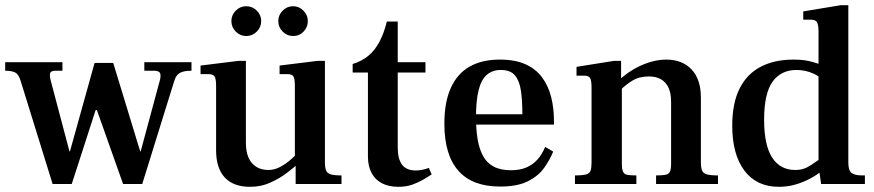

<svg xmlns="http://www.w3.org/2000/svg" viewBox="-20 -710 3374 741"><path d="M183 0 59 -400Q52 -423 39 -430Q26 -437 0 -437V-470H221V-437H193Q180 -437 175 -430.5Q170 -424 175 -402L248 -126H250L345 -467H417L521 -126H523L598 -404Q602 -424 596 -430.5Q590 -437 575 -437H537V-470H719V-437Q697 -437 683.5 -432.5Q670 -428 663 -419Q656 -410 652 -396L529 0H455L354 -285H349L257 0Z M945 11Q881 11 847.5 -25Q814 -61 814 -130V-378Q814 -406 808 -415Q802 -424 784 -424H754V-457L900 -475H929V-159Q929 -125 939 -102Q949 -79 968.5 -66.5Q988 -54 1016 -54Q1037 -54 1056.5 -63.5Q1076 -73 1093 -86.5Q1110 -100 1121 -112V-70Q1111 -61 1085.5 -41.5Q1060 -22 1024 -5.5Q988 11 945 11ZM1121 0V-69H1118V-378Q1118 -406 1112.5 -415Q1107 -424 1089 -424H1059V-457L1205 -475H1234V-83Q1234 -63 1238.5 -52Q1243 -41 1256.5 -37Q1270 -33 1298 -33V0ZM1111 -571Q1088 -571 1071 -588Q1054 -605 1054 -629Q1054 -652 1071 -669Q1088 -686 1111 -686Q1134 -686 1151 -669Q1168 -652 1168 -629Q1168 -605 1151.5 -588Q1135 -571 1111 -571ZM930 -571Q907 -571 890 -588Q873 -605 873 -629Q873 -652 890 -669Q907 -686 930 -686Q954 -686 971 -669Q988 -652 988 -629Q988 -605 971 -588Q954 -571 930 -571Z M1517 11Q1481 11 1454.5 -2.5Q1428 -16 1414 -42.5Q1400 -69 1400 -106V-430H1341V-463Q1377 -474 1402 -495Q1427 -516 1444.5 -549Q1462 -582 1473 -627H1515V-470H1622V-430H1515V-141Q1515 -96 1532 -74Q1549 -52 1585 -52Q1597 -52 1611 -55Q1625 -58 1635 -62L1646 -37Q1631 -27 1612 -16Q1593 -5 1570 3Q1547 11 1517 11Z M1910 10Q1803 10 1749 -51Q1695 -112 1695 -233Q1695 -316 1720 -371Q1745 -426 1792.5 -453Q1840 -480 1909 -480Q1968 -480 2008 -462Q2048 -444 2072 -411.5Q2096 -379 2107 -336Q2118 -293 2118 -242V-229H1780V-269H1996Q1996 -321 1990.5 -359.5Q1985 -398 1967.5 -419Q1950 -440 1913 -440Q1880 -440 1858.5 -421Q1837 -402 1827 -361.5Q1817 -321 1817 -257Q1817 -212 1823 -174.5Q1829 -137 1843.5 -109.5Q1858 -82 1884.5 -67.5Q1911 -53 1952 -53Q1986 -53 2011 -63.5Q2036 -74 2054 -94Q2072 -114 2084 -143L2115 -125Q2102 -93 2080 -62Q2058 -31 2017.5 -10.5Q1977 10 1910 10Z M2512 0V-33Q2537 -33 2549 -35.5Q2561 -38 2565.5 -47.5Q2570 -57 2570 -78V-318Q2570 -350 2560 -371.5Q2550 -393 2531 -404Q2512 -415 2484 -415Q2447 -415 2421 -399Q2395 -383 2376 -364V-407Q2405 -432 2435 -448Q2465 -464 2494.5 -472Q2524 -480 2551 -480Q2613 -480 2649 -442Q2685 -404 2685 -333V-83Q2685 -63 2689.5 -52Q2694 -41 2708 -37Q2722 -33 2751 -33V0ZM2199 0V-33Q2229 -33 2242.5 -37Q2256 -41 2259.5 -52Q2263 -63 2263 -83V-372Q2263 -399 2257.5 -408.5Q2252 -418 2235 -418H2205V-452L2349 -475H2377V-409H2380V-78Q2380 -56 2385 -46.5Q2390 -37 2402 -35Q2414 -33 2436 -33V0Z M2986 11Q2900 11 2853 -51.5Q2806 -114 2806 -225Q2806 -312 2834.5 -368.5Q2863 -425 2916 -452.5Q2969 -480 3042 -480Q3067 -480 3084.5 -477.5Q3102 -475 3117.5 -470.5Q3133 -466 3151 -460V-405Q3137 -418 3120.5 -425.5Q3104 -433 3087.5 -436.5Q3071 -440 3054 -440Q2994 -440 2961.5 -394.5Q2929 -349 2929 -248Q2929 -150 2960 -102Q2991 -54 3049 -54Q3067 -54 3081 -58.5Q3095 -63 3111 -73.5Q3127 -84 3151 -101V-50Q3133 -35 3107 -21Q3081 -7 3050.5 2Q3020 11 2986 11ZM3149 0 3139 -69V-587Q3139 -613 3133.5 -623.5Q3128 -634 3110 -634H3080V-666L3225 -690H3254V-83Q3254 -52 3266.5 -42.5Q3279 -33 3307 -33H3318V0ZM3136 -449V-464H3147V-449Z"/></svg>

Font: Frank Ruhl Libre Medium
Style: Regular
Weight: 500
Designer: Yanek Iontef
Foundry: Fontef
Version: Version 6.004